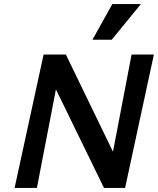

<svg xmlns="http://www.w3.org/2000/svg" viewBox="-20 -927 781 947"><path d="M52 0 195 -658H289L162 0ZM546 0H493L213 -574L234 -658H305L569 -113ZM739 -658 597 0H503L629 -658ZM436 -731 534 -907H675L531 -731Z"/></svg>

Font: Ysabeau
Style: Bold Italic
Weight: 700
Italic angle: -12°
Designer: Christian Thalmann (Catharsis Fonts)
Version: Version 2.002